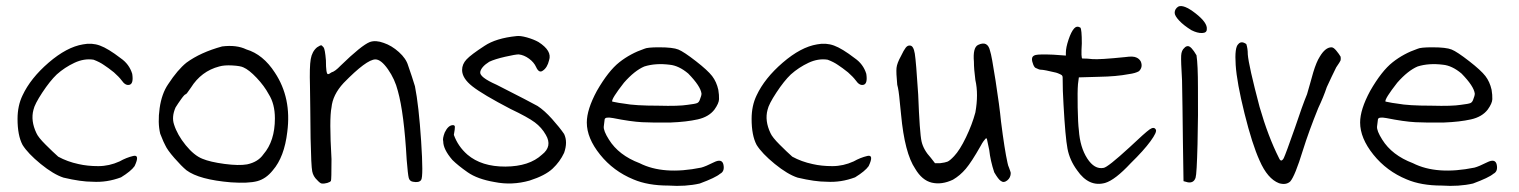

<svg xmlns="http://www.w3.org/2000/svg" viewBox="-20 -604 5033 636"><path d="M254.9 -457Q284.2 -462.9 311 -453.1Q337.9 -443.4 379.9 -411.1Q408.2 -391.6 418 -359.4Q422.9 -327.1 409.2 -323.2Q395.5 -319.3 382.8 -337.9Q374 -349.6 357.4 -364.3Q337.9 -379.9 324.2 -388.7Q310.5 -398.4 290 -406.2Q258.8 -411.1 226.6 -396Q194.3 -380.9 168 -357.4Q145.5 -335.9 120.1 -297.4Q94.7 -258.8 90.8 -240.2Q81.1 -204.1 100.6 -163.1Q106.4 -149.4 130.9 -125Q155.3 -100.6 172.9 -85Q203.1 -68.4 240.2 -60.5Q269.5 -53.7 305.7 -53.7Q341.8 -53.7 376 -69.3Q398.4 -82 421.4 -87.4Q444.3 -92.8 425.8 -53.7Q414.1 -37.1 380.9 -16.6Q334 1 286.1 -2Q248 -2 190.4 -15.6Q157.2 -26.4 114.7 -61Q72.3 -95.7 54.7 -124Q38.1 -155.3 38.1 -210Q38.1 -253.9 54.7 -288.1Q81.1 -344.7 141.1 -396.5Q201.2 -448.2 254.9 -457Z M715.8 -450.2Q763.7 -456.1 795.9 -440.4Q851.6 -423.8 890.6 -363.3Q946.3 -279.3 931.6 -167Q921.9 -84 883.8 -40Q861.3 -11.7 832 -3.9Q802.7 3.9 745.1 0Q639.6 -8.8 597.7 -40Q581.1 -53.7 557.6 -80.6Q534.2 -107.4 527.3 -123Q523.4 -128.9 510.7 -161.1Q502 -197.3 508.8 -245.6Q515.6 -293.9 537.1 -325.2Q568.4 -373 597.7 -396.5Q644.5 -430.7 715.8 -450.2ZM786.1 -380.9Q776.4 -385.7 749.5 -387.2Q722.7 -388.7 706.1 -383.8Q646.5 -368.2 612.3 -313.5Q597.7 -292 595.7 -292Q591.8 -292 580.6 -276.4Q569.3 -260.7 561.5 -248Q547.9 -216.8 556.6 -191.4Q567.4 -157.2 595.2 -123Q623 -88.9 650.4 -78.1Q675.8 -67.4 723.6 -61Q771.5 -54.7 798.8 -59.6Q835 -67.4 852.5 -92.8Q890.6 -136.7 890.6 -211.9Q890.6 -259.8 870.1 -292Q855.5 -319.3 830.1 -346.2Q804.7 -373 786.1 -380.9Z M1205.1 -464.8Q1224.6 -471.7 1251 -461.9Q1277.3 -453.1 1301.3 -431.6Q1325.2 -410.2 1332 -386.7Q1344.7 -350.6 1354.5 -318.4Q1367.2 -254.9 1375 -136.7Q1382.8 -18.6 1375 -7.8Q1368.2 2 1347.7 -2Q1336.9 -3.9 1334 -14.6Q1331.1 -25.4 1327.1 -75.2Q1318.4 -229.5 1297.9 -302.7Q1288.1 -341.8 1265.1 -374.5Q1242.2 -407.2 1223.6 -407.2Q1194.3 -407.2 1118.2 -329.1Q1082 -290 1078.1 -248Q1070.3 -210.9 1078.1 -77.1Q1078.1 -7.8 1076.2 -4.9Q1074.2 -1 1064 2Q1053.7 4.9 1045.9 3.9Q1041 3.9 1030.3 -7.8Q1017.6 -19.5 1014.2 -36.6Q1010.7 -53.7 1008.8 -146.5Q1008.8 -181.6 1007.8 -243.2Q1006.8 -304.7 1006.8 -318.4Q1004.9 -382.8 1009.3 -408.2Q1013.7 -433.6 1030.3 -447.3Q1041 -454.1 1043.5 -454.1Q1045.9 -454.1 1051.8 -447.3Q1056.6 -441.4 1059.6 -404.3Q1059.6 -358.4 1066.4 -358.4Q1070.3 -358.4 1078.1 -364.3Q1089.8 -367.2 1108.4 -386.7Q1177.7 -454.1 1205.1 -464.8Z M1690.4 -484.4Q1703.1 -486.3 1725.6 -480Q1748 -473.6 1763.7 -464.8Q1809.6 -435.5 1798.8 -404.3Q1793 -379.9 1778.3 -370.1Q1765.6 -360.4 1755.9 -381.8Q1749 -397.5 1732.4 -409.7Q1715.8 -421.9 1698.2 -423.8Q1687.5 -423.8 1653.3 -416Q1619.1 -408.2 1600.6 -399.4Q1574.2 -382.8 1570.8 -365.7Q1567.4 -348.6 1625 -323.2Q1740.2 -264.6 1760.7 -252.9Q1783.2 -238.3 1808.6 -210Q1834 -181.6 1848.6 -160.2Q1861.3 -133.8 1848.6 -97.7Q1835 -68.4 1810.5 -45.4Q1786.1 -22.5 1734.4 -5.9Q1675.8 10.7 1618.2 -1Q1561.5 -10.7 1529.3 -33.2Q1497.1 -55.7 1478.5 -74.2Q1448.2 -109.4 1448.2 -135.7Q1445.3 -144.5 1453.1 -165Q1464.8 -189.5 1480.5 -189.5Q1486.3 -189.5 1486.8 -184.1Q1487.3 -178.7 1483.4 -157.2Q1497.1 -119.1 1528.3 -91.8Q1575.2 -51.8 1654.3 -52.2Q1733.4 -52.7 1775.4 -91.8Q1810.5 -119.1 1788.1 -157.2Q1774.4 -181.6 1751.5 -198.7Q1728.5 -215.8 1670.9 -243.2Q1579.1 -291 1544.9 -317.9Q1510.7 -344.7 1510.7 -372.1Q1510.7 -391.6 1525.4 -407.2Q1540 -422.9 1585 -452.1Q1623 -477.5 1690.4 -484.4Z M2114.3 -442.4Q2124 -447.3 2163.1 -447.3Q2209 -447.3 2227.1 -439.9Q2245.1 -432.6 2285.2 -401.4Q2324.2 -371.1 2338.9 -352.1Q2353.5 -333 2359.4 -306.6Q2362.3 -289.1 2361.8 -275.4Q2361.3 -261.7 2346.7 -241.2Q2328.1 -216.8 2291 -208.5Q2253.9 -200.2 2202.1 -198.2Q2144.5 -197.3 2106.9 -199.2Q2069.3 -201.2 2010.7 -212.9Q1984.4 -217.8 1982.9 -208.5Q1981.4 -199.2 1980 -185.1Q1978.5 -170.9 1997.1 -141.6Q2029.3 -89.8 2098.6 -63.5Q2177.7 -23.4 2302.7 -48.8Q2317.4 -52.7 2344.7 -66.4Q2372.1 -80.1 2376.5 -58.1Q2380.9 -36.1 2365.2 -28.3Q2350.6 -15.6 2297.9 3.9Q2251 14.6 2194.3 10.7Q2126 10.7 2078.1 -9.8Q2011.7 -37.1 1967.8 -91.8Q1923.8 -146.5 1923.8 -198.2Q1923.8 -241.2 1957 -302.7Q1995.1 -369.1 2031.7 -397.9Q2068.4 -426.8 2114.3 -442.4ZM2198.2 -389.6Q2151.4 -395.5 2114.3 -383.8Q2082 -370.1 2046.9 -330.1Q2004.9 -276.4 2007.8 -267.6Q2008.8 -267.6 2015.1 -266.1Q2021.5 -264.6 2030.3 -263.2Q2039.1 -261.7 2047.9 -260.7Q2083 -253.9 2161.1 -253.9Q2228.5 -252 2257.8 -256.8Q2283.2 -259.8 2289.6 -262.7Q2295.9 -265.6 2298.8 -275.4Q2303.7 -287.1 2303.7 -293.9Q2300.8 -318.4 2259.8 -360.4Q2228.5 -386.7 2198.2 -389.6Z M2686.5 -457Q2715.8 -462.9 2742.7 -453.1Q2769.5 -443.4 2811.5 -411.1Q2839.8 -391.6 2849.6 -359.4Q2854.5 -327.1 2840.8 -323.2Q2827.1 -319.3 2814.5 -337.9Q2805.7 -349.6 2789.1 -364.3Q2769.5 -379.9 2755.9 -388.7Q2742.2 -398.4 2721.7 -406.2Q2690.4 -411.1 2658.2 -396Q2626 -380.9 2599.6 -357.4Q2577.1 -335.9 2551.8 -297.4Q2526.4 -258.8 2522.5 -240.2Q2512.7 -204.1 2532.2 -163.1Q2538.1 -149.4 2562.5 -125Q2586.9 -100.6 2604.5 -85Q2634.8 -68.4 2671.9 -60.5Q2701.2 -53.7 2737.3 -53.7Q2773.4 -53.7 2807.6 -69.3Q2830.1 -82 2853 -87.4Q2876 -92.8 2857.4 -53.7Q2845.7 -37.1 2812.5 -16.6Q2765.6 1 2717.8 -2Q2679.7 -2 2622.1 -15.6Q2588.9 -26.4 2546.4 -61Q2503.9 -95.7 2486.3 -124Q2469.7 -155.3 2469.7 -210Q2469.7 -253.9 2486.3 -288.1Q2512.7 -344.7 2572.8 -396.5Q2632.8 -448.2 2686.5 -457Z M3317.4 -64.5Q3319.3 -54.7 3322.3 -48.8Q3328.1 -33.2 3328.1 -31.2Q3328.1 -15.6 3316.4 -6.3Q3304.7 2.9 3294.9 -4.9Q3287.1 -9.8 3273.4 -33.2Q3260.7 -71.3 3256.8 -107.4Q3252.9 -124 3252 -129.9Q3251 -135.7 3249.5 -142.1Q3248 -148.4 3244.6 -144.5Q3241.2 -140.6 3237.8 -136.2Q3234.4 -131.8 3227.5 -119.1Q3198.2 -67.4 3179.2 -44.9Q3160.2 -22.5 3136.7 -8.8Q3099.6 8.8 3066.4 1Q3034.2 -6.8 3011.7 -44.9Q2976.6 -96.7 2964.8 -224.6Q2963.9 -228.5 2960.4 -267.6Q2957 -306.6 2952.1 -323.2Q2948.2 -363.3 2949.7 -378.9Q2951.2 -394.5 2964.8 -418.9Q2973.6 -437.5 2980 -445.8Q2986.3 -454.1 2994.1 -453.1Q3005.9 -453.1 3010.3 -426.3Q3014.6 -399.4 3021.5 -291Q3026.4 -163.1 3032.7 -135.3Q3039.1 -107.4 3063.5 -81.1L3077.1 -63.5H3094.7Q3110.4 -65.4 3118.2 -68.4Q3126 -71.3 3140.6 -86.9Q3159.2 -106.4 3179.7 -148.9Q3200.2 -191.4 3210.9 -231.4Q3221.7 -292 3210.9 -338.9Q3206.1 -375 3206.1 -399.4Q3202.1 -446.3 3219.7 -455.1Q3252 -470.7 3259.8 -434.6Q3264.6 -421.9 3277.8 -336.9Q3291 -252 3295.9 -201.2Q3307.6 -108.4 3317.4 -64.5Z M3538.1 -509.8Q3546.9 -519.5 3558.6 -512.7Q3563.5 -507.8 3563.5 -460Q3560.5 -410.2 3565.4 -410.2Q3583 -410.2 3598.6 -408.2Q3622.1 -406.2 3708 -415Q3734.4 -418.9 3745.1 -413.1Q3753.9 -409.2 3758.8 -400.4Q3766.6 -381.8 3752.9 -368.2Q3741.2 -361.3 3718.8 -358.4Q3678.7 -350.6 3620.1 -349.6L3553.7 -347.7L3550.8 -325.2Q3548.8 -300.8 3549.8 -248Q3550.8 -195.3 3553.7 -172.9Q3557.6 -116.2 3581.5 -79.1Q3605.5 -42 3635.7 -47.9Q3649.4 -49.8 3720.7 -115.2Q3773.4 -165 3788.1 -175.3Q3802.7 -185.5 3808.6 -174.8Q3813.5 -167 3791 -136.2Q3768.6 -105.5 3725.6 -63.5Q3673.8 -7.8 3640.6 2Q3586.9 16.6 3547.9 -40Q3523.4 -73.2 3516.1 -111.3Q3508.8 -149.4 3502.9 -257.8Q3500 -302.7 3500 -347.7Q3500 -352.5 3497.1 -355Q3494.1 -357.4 3484.4 -361.3Q3480.5 -362.3 3478.5 -363.3Q3438.5 -373 3428.7 -373Q3421.9 -373 3413.1 -377.9Q3407.2 -378.9 3402.8 -389.6Q3398.4 -400.4 3398.4 -408.2Q3398.4 -418.9 3410.6 -421.9Q3422.9 -424.8 3468.8 -422.9L3510.7 -419.9V-429.7Q3510.7 -446.3 3519.5 -472.7Q3528.3 -499 3538.1 -509.8Z M3882.8 -582Q3900.4 -590.8 3940.4 -559.6Q3980.5 -528.3 3977.5 -506.8Q3977.5 -495.1 3961.9 -494.6Q3946.3 -494.1 3926.8 -503.9Q3901.4 -519.5 3886.2 -535.6Q3871.1 -551.8 3871.1 -561.5Q3871.1 -574.2 3882.8 -582ZM3903.3 -445.3Q3908.2 -451.2 3915 -451.2Q3925.8 -451.2 3943.4 -420.9Q3948.2 -389.6 3948.2 -314.5Q3949.2 -224.6 3946.8 -126Q3944.3 -27.3 3940.4 -15.6Q3934.6 2.9 3915 0L3900.4 -3.9L3898.4 -133.8Q3898.4 -172.9 3897 -247.6Q3895.5 -322.3 3895.5 -337.9Q3891.6 -402.3 3892.6 -419.9Q3893.6 -437.5 3903.3 -445.3Z M4082 -458Q4091.8 -469.7 4108.4 -458Q4113.3 -443.4 4113.3 -423.8Q4116.2 -386.7 4152.3 -250Q4180.7 -151.4 4216.8 -80.1Q4223.6 -64.5 4232.4 -80.1Q4239.3 -94.7 4269.5 -180.7Q4293.9 -253.9 4309.6 -292Q4312.5 -301.8 4319.8 -327.6Q4327.1 -353.5 4330.1 -364.3Q4340.8 -399.4 4351.6 -416Q4370.1 -447.3 4390.6 -447.3Q4397.5 -447.3 4406.7 -436Q4416 -424.8 4420.9 -416Q4421.9 -407.2 4420.4 -403.3Q4418.9 -399.4 4406.2 -380.9Q4391.6 -351.6 4375 -315.4Q4364.3 -283.2 4346.7 -246.1Q4315.4 -168.9 4295.9 -106.4Q4269.5 -20.5 4253.9 -2.9Q4240.2 9.8 4216.8 2.9Q4178.7 -11.7 4152.3 -72.3Q4127.9 -126 4102.5 -228Q4077.1 -330.1 4073.2 -388.7Q4069.3 -447.3 4082 -458Z M4675.8 -442.4Q4685.5 -447.3 4724.6 -447.3Q4770.5 -447.3 4788.6 -439.9Q4806.6 -432.6 4846.7 -401.4Q4885.7 -371.1 4900.4 -352.1Q4915 -333 4920.9 -306.6Q4923.8 -289.1 4923.3 -275.4Q4922.9 -261.7 4908.2 -241.2Q4889.6 -216.8 4852.5 -208.5Q4815.4 -200.2 4763.7 -198.2Q4706.1 -197.3 4668.5 -199.2Q4630.9 -201.2 4572.3 -212.9Q4545.9 -217.8 4544.4 -208.5Q4543 -199.2 4541.5 -185.1Q4540 -170.9 4558.6 -141.6Q4590.8 -89.8 4660.2 -63.5Q4739.3 -23.4 4864.3 -48.8Q4878.9 -52.7 4906.2 -66.4Q4933.6 -80.1 4938 -58.1Q4942.4 -36.1 4926.8 -28.3Q4912.1 -15.6 4859.4 3.9Q4812.5 14.6 4755.9 10.7Q4687.5 10.7 4639.6 -9.8Q4573.2 -37.1 4529.3 -91.8Q4485.4 -146.5 4485.4 -198.2Q4485.4 -241.2 4518.6 -302.7Q4556.6 -369.1 4593.3 -397.9Q4629.9 -426.8 4675.8 -442.4ZM4759.8 -389.6Q4712.9 -395.5 4675.8 -383.8Q4643.6 -370.1 4608.4 -330.1Q4566.4 -276.4 4569.3 -267.6Q4570.3 -267.6 4576.7 -266.1Q4583 -264.6 4591.8 -263.2Q4600.6 -261.7 4609.4 -260.7Q4644.5 -253.9 4722.7 -253.9Q4790 -252 4819.3 -256.8Q4844.7 -259.8 4851.1 -262.7Q4857.4 -265.6 4860.4 -275.4Q4865.2 -287.1 4865.2 -293.9Q4862.3 -318.4 4821.3 -360.4Q4790 -386.7 4759.8 -389.6Z"/></svg>

Font: JasonHandwriting1
Style: Regular
Weight: 400
Version: Version 1.48.20